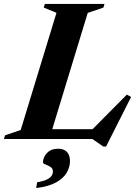

<svg xmlns="http://www.w3.org/2000/svg" viewBox="-56 -705 697 974"><path d="M389 -639.5 194 0H-36L-30.5 -18.5L49 -45.5L230.5 -640L166 -666.5L171.5 -685H474L468.5 -666.5ZM398 -34 587.5 -225 609 -213 482 38.5H468L412.5 0H96.5L114 -49.5H454.5ZM162 119Q162 93 182.2 71.2Q202.5 49.5 240 49.5Q268 49.5 283.5 65.8Q299 82 299 112.5Q299 141.5 283 170Q267 198.5 229.5 219.8Q192 241 127.5 249L132.5 219.5Q163.5 214.5 181 206Q198.5 197.5 205.5 187Q212.5 176.5 212.5 165Q212.5 149.5 200 141.8Q187.5 134 174.8 129.2Q162 124.5 162 119Z"/></svg>

Font: Newsreader 36pt
Style: Bold Italic
Weight: 700
Italic angle: -17°
Designer: Hugues Gentile
Foundry: Production Type
Version: Version 1.003